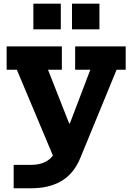

<svg xmlns="http://www.w3.org/2000/svg" viewBox="-20 -800 710 1030"><path d="M383.1 -551.2H654.3V-426L605.5 -426L410 49.5Q375.3 132.4 309.3 171.2Q243.4 210 147.1 210H53.3V84.5H147.1Q192.7 84.5 226.6 66.6Q260.5 48.6 274.9 13.6L333.3 -52L269.7 48.3L70.3 -426H15.6V-551.2H311.8V-426H237.5L388.6 -42.1L285.4 -137.8H393.3L326.3 -63L464.6 -426H383.1ZM159 -780.2H306.2V-642.7H159ZM366.2 -780.2H513.4V-642.7H366.2Z"/></svg>

Font: Hepta Slab ExtraLight
Style: Regular
Weight: 200
Designer: Michael LaGattuta
Foundry: Michael LaGattuta
Version: Version 1.100